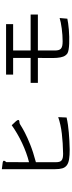

<svg xmlns="http://www.w3.org/2000/svg" viewBox="620 -1348 761 2040"><g transform="rotate(-90 1000.0 -328.5)"><path d="M296 -327V-118Q296 -95 300 -79.5Q304 -64 314.5 -55Q325 -46 342.5 -42Q360 -38 386 -38Q502 -40 599.5 -51.5Q697 -63 775 -90L771 -1Q731 8 692 13.5Q653 19 612 22.5Q571 26 526.5 28.5Q482 31 431 32Q368 32 327.5 25.5Q287 19 263.5 1.5Q240 -16 231 -46Q222 -76 222 -123V-689Q265 -683 287.5 -680.5Q310 -678 312 -667Q312 -657 297 -642L296 -400Q345 -412 397 -431Q449 -450 500 -474Q551 -498 599 -526Q647 -554 689 -584Q715 -557 730 -540.5Q745 -524 745 -515Q745 -508 738.5 -505Q732 -502 712 -501Q703 -499 678.5 -483Q654 -467 606.5 -442.5Q559 -418 483.5 -387.5Q408 -357 296 -327Z M1865 -383V-306H1483V-127Q1483 -103 1487.5 -86.5Q1492 -70 1503.5 -60.5Q1515 -51 1533.5 -47Q1552 -43 1581 -43Q1612 -43 1647.5 -45.5Q1683 -48 1717 -52.5Q1751 -57 1780.5 -63Q1810 -69 1828 -75L1821 7Q1803 11 1772 15.5Q1741 20 1704.5 23Q1668 26 1629 27Q1590 28 1555 26.5Q1520 25 1492.5 20.5Q1465 16 1451 7Q1428 -10 1418 -37Q1408 -64 1405 -103Q1402 -142 1403 -192.5Q1404 -243 1404 -306H1139V-383H1404V-569H1227V-644H1763V-569H1483V-383Z"/></g></svg>

Font: D2Coding
Style: Regular
Weight: 400
Monospace: yes
Designer: Yong-Rak Park; Jeong-Hwan Yoon; Sang-Min Lee;
Foundry: NHN Corporation
Version: Version 1.3.2; Build 20180524